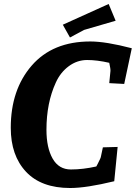

<svg xmlns="http://www.w3.org/2000/svg" viewBox="-20 -928 681 963"><path d="M332 15Q187 15 110.5 -66.5Q34 -148 34 -287Q34 -478 139 -599Q244 -720 433 -720Q511 -720 641 -686L603 -507L528 -511L534 -572Q535 -581 528 -613Q467 -627 417 -627Q367 -627 325 -596Q283 -565 260 -514Q213 -412 213 -277Q213 -187 244 -132.5Q275 -78 335.5 -78Q396 -78 463 -93Q464 -95 470 -106Q486 -137 486 -142L496 -189L570 -191L553 -19Q413 15 332 15ZM525 -908 560 -824Q421 -784 402 -778L331 -740L295 -804Z"/></svg>

Font: Andada
Style: Bold Italic
Weight: 700
Italic angle: -8.29999°
Designer: Carolina Giovagnoli
Foundry: Carolina Giovagnoli
Version: Version 1.003